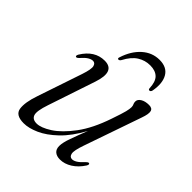

<svg xmlns="http://www.w3.org/2000/svg" viewBox="-179 -744 868 868"><g transform="rotate(45 255.0 -310.0)"><path d="M448 -73Q454 -70 447.5 -58.5Q427 -26.5 399.2 -9Q371.5 8.5 342.5 8.5Q321.5 8.5 309.2 -1.8Q297 -12 297 -33Q297 -54 309.8 -89.8Q322.5 -125.5 341 -172.5Q304.5 -105.5 263 -66Q221.5 -26.5 182 -9Q142.5 8.5 111 8.5Q58 8.5 52.8 -27Q47.5 -62.5 68.5 -123L140.5 -336.5Q155.5 -381.5 151.2 -397.2Q147 -413 133 -413Q123 -413 110.2 -405.5Q97.5 -398 79.5 -377.5Q71 -369 66 -371Q60 -374 66.5 -386Q106.5 -451 170 -451Q239.5 -451 207 -354L131 -127Q112.5 -72.5 119.2 -52.2Q126 -32 153 -32Q180.5 -32 221.5 -58.2Q262.5 -84.5 304.8 -141Q347 -197.5 377.5 -287.5Q395 -338 399.8 -357.5Q404.5 -377 404.5 -387Q404.5 -397 401.2 -403Q398 -409 398 -418Q398 -432 413.5 -441.5Q429 -451 453.5 -451Q474.5 -451 478.2 -436Q482 -421 470 -387.5L374.5 -112Q358 -65 361.8 -48Q365.5 -31 380.5 -31Q390.5 -31 403 -38.5Q415.5 -46 434.5 -66.5Q443 -75 448 -73ZM330.5 -581.5Q298 -581.5 270.5 -564.2Q243 -547 221.5 -506Q216.5 -498 210.5 -498Q202.5 -498 206.5 -509Q224 -564 260 -596.5Q296 -629 343 -629Q390 -629 409.2 -596.5Q428.5 -564 418.5 -509Q416 -498 408 -498Q402 -498 401.5 -506Q400 -546.5 382 -564Q364 -581.5 330.5 -581.5Z"/></g></svg>

Font: Fraunces 72pt Light
Style: Italic
Weight: 300
Italic angle: -16°
Version: Version 1.000;[b76b70a41]